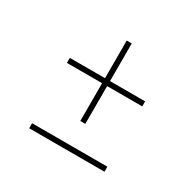

<svg xmlns="http://www.w3.org/2000/svg" viewBox="-103 -631 677 662"><g transform="rotate(30 235.0 -300.0)"><path d="M384.8 -365.2V-345.2H245.1V-194.8H225.1V-345.2H85V-365.2H225.1V-515.1H245.1V-365.2ZM85 -85V-105H384.8V-85Z"/></g></svg>

Font: Rawline Thin
Style: Regular
Weight: 250
Designer: Matt McInerney, Pablo Impallari, Rodrigo Fuenzalida
Foundry: Matt McInerney, Pablo Impallari, Rodrigo Fuenzalida
Version: Version 4.020;PS 004.020;hotconv 1.0.88;makeotf.lib2.5.64775